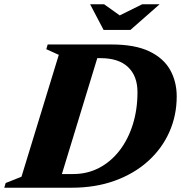

<svg xmlns="http://www.w3.org/2000/svg" viewBox="-55 -878 846 898"><path d="M220 -621.5 161.5 -648 168 -670H466Q576 -670 643 -638Q710 -606 740.8 -551Q771.5 -496 771.5 -427Q771.5 -338 737 -260.5Q702.5 -183 637.8 -124.5Q573 -66 482.5 -33Q392 0 279.5 0H-35L-28.5 -22L45.5 -51.5ZM287.5 -64Q353.5 -64 408.5 -92.8Q463.5 -121.5 503.8 -173.5Q544 -225.5 566 -295.2Q588 -365 588 -447Q588 -522.5 544 -564.2Q500 -606 415.5 -606H400L234.5 -64ZM691.5 -858 555 -738H429.5L366.5 -858H432L505 -806L610 -858Z"/></svg>

Font: Newsreader Text ExtraBold
Style: Italic
Weight: 800
Italic angle: -17°
Designer: Hugues Gentile
Foundry: Production Type
Version: Version 1.001